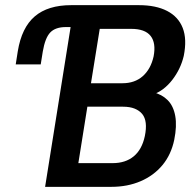

<svg xmlns="http://www.w3.org/2000/svg" viewBox="-20 -725 757 745"><path d="M155 0 254 -620H236Q195 -620 175 -599Q155 -578 146 -525L138 -475H41L49 -526Q64 -618 115 -661.5Q166 -705 256 -705H519Q585 -705 628.5 -682.5Q672 -660 689 -616.5Q706 -573 693 -508Q681 -457 648.5 -415Q616 -373 573 -358L574 -367Q608 -359 630.5 -336.5Q653 -314 660 -275Q667 -236 656 -182Q644 -125 610.5 -84.5Q577 -44 526 -22Q475 0 412 0ZM284 -92H417Q467 -92 499 -118.5Q531 -145 542 -197Q548 -226 545.5 -247.5Q543 -269 532 -282.5Q521 -296 502.5 -303.5Q484 -311 457 -311H319ZM333 -402H455Q503 -402 534 -429.5Q565 -457 576 -506Q586 -558 564.5 -585.5Q543 -613 489 -613H367Z"/></svg>

Font: Nunito Sans 10pt Condensed
Style: Bold Italic
Weight: 700
Width: 3
Italic angle: -9°
Designer: Vernon Adams
Foundry: Vernon Adams
Version: Version 3.101;gftools[0.9.27]